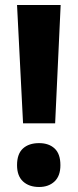

<svg xmlns="http://www.w3.org/2000/svg" viewBox="-20 -734 311 766"><path d="M200 -242H72L48 -714H222ZM48 -75Q48 -120 71.5 -141.5Q95 -163 136 -163Q175 -163 198 -141.5Q221 -120 221 -75Q221 -32 197.5 -10Q174 12 136 12Q96 12 72 -10Q48 -32 48 -75Z"/></svg>

Font: Noto Sans Myanmar Condensed ExtraBold
Style: Regular
Weight: 800
Width: 3
Designer: Monotype Design Team
Foundry: Monotype Imaging Inc.
Version: Version 2.107; ttfautohint (v1.8.4.7-5d5b)